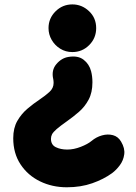

<svg xmlns="http://www.w3.org/2000/svg" viewBox="-20 -625 604 850"><path d="M194.8 -500.5Q194.8 -543.9 225.8 -574.7Q256.8 -605.5 300.3 -605.5Q342.3 -605.5 374 -575.7Q405.8 -545.9 405.8 -500.5Q405.8 -456.5 375 -425.5Q344.2 -394.5 300.3 -394.5Q270.5 -394.5 246.6 -409.4Q222.7 -424.3 208.7 -448.5Q194.8 -472.7 194.8 -500.5ZM516.1 2Q533.7 31.7 530 58.3Q526.4 85 510.7 106.2Q495.1 127.4 476.1 141.6Q439 168.5 388.4 186.3Q337.9 204.1 275.9 204.1Q210.9 204.1 157 177.7Q103 151.4 70.8 102.5Q38.6 53.7 38.6 -13.2Q38.6 -58.1 56.6 -89.6Q74.7 -121.1 101.6 -143.8Q128.4 -166.5 154.3 -183.6Q181.2 -201.7 199.2 -218.3Q217.3 -234.9 217.3 -257.8Q217.3 -267.1 215.8 -274.4Q206.5 -314 229.5 -341.1Q252.4 -368.2 283.2 -373Q325.2 -379.9 350.1 -360.6Q375 -341.3 383.3 -309.6Q389.2 -287.1 389.2 -260.7Q389.2 -215.3 372.3 -183.8Q355.5 -152.3 329.6 -129.9Q303.7 -107.4 277.3 -88.9Q246.1 -66.9 230.7 -53.5Q215.3 -40 210.4 -30.5Q205.6 -21 205.6 -10.7Q205.6 16.1 227.1 26.6Q248.5 37.1 277.8 37.1Q306.6 37.1 337.4 25.1Q368.2 13.2 385.3 -1Q406.2 -18.6 431.6 -25.6Q457 -32.7 480 -26.6Q502.9 -20.5 516.1 2Z"/></svg>

Font: Mikhak Black
Style: Regular
Weight: 900
Designer: Amin Abedi
Version: Version 3.3